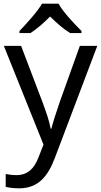

<svg xmlns="http://www.w3.org/2000/svg" viewBox="-20 -786 550 1046"><path d="M299 -766H209C183 -721 123 -656 86 -617V-606H146C181 -628 217 -660 253 -696C289 -660 327 -627 362 -606H424V-617C386 -655 323 -721 299 -766ZM1 -536 217 2 189 73C167 131 131 168 70 168C47 168 25 165 11 162V232C28 236 52 240 84 240C188 240 241 175 279 74L510 -536H415L306 -232C287 -177 268 -118 260 -85H256C248 -129 231 -177 211 -231L95 -536Z"/></svg>

Font: Noto Sans Gujarati UI
Style: Regular
Weight: 400
Designer: Jelle Bosma - Monotype Design Team, Universal Thirst
Foundry: Monotype Imaging Inc.
Version: Version 2.106